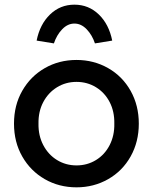

<svg xmlns="http://www.w3.org/2000/svg" viewBox="-20 -793 655 823"><path d="M308 10Q233 10 172 -25Q111 -60 75.5 -122Q40 -184 40 -263Q40 -342 75.5 -404Q111 -466 172 -501Q233 -536 308 -536Q382 -536 443.5 -501Q505 -466 540 -403.5Q575 -341 575 -263Q575 -185 540 -122.5Q505 -60 443.5 -25Q382 10 308 10ZM308 -442Q262 -442 224.5 -419Q187 -396 165.5 -355.5Q144 -315 145 -263Q144 -212 165.5 -171Q187 -130 224.5 -107Q262 -84 308 -84Q354 -84 391.5 -107Q429 -130 450 -171Q471 -212 470 -263Q471 -315 450 -355.5Q429 -396 391.5 -419Q354 -442 308 -442ZM461 -619 387 -607Q375 -643 351.5 -667.5Q328 -692 299 -692Q270 -692 246.5 -667.5Q223 -643 211 -607L137 -619Q151 -689 194.5 -731Q238 -773 299 -773Q360 -773 403.5 -731Q447 -689 461 -619Z"/></svg>

Font: Lexend
Style: Regular
Weight: 400
Designer: Thomas Jockin
Foundry: Lexend
Version: Version 1.000